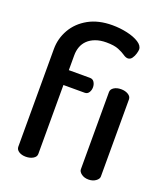

<svg xmlns="http://www.w3.org/2000/svg" viewBox="-139 -852 820 947"><g transform="rotate(20 271.5 -378.0)"><path d="M107 0Q85 0 70.5 -9.5Q56 -19 56 -34V-547Q56 -602 83.5 -650Q111 -698 163 -727Q215 -756 288 -756Q328 -756 366 -747.5Q404 -739 428 -723.5Q452 -708 452 -688Q452 -681 448 -666.5Q444 -652 435.5 -640Q427 -628 414 -628Q403 -628 389.5 -637.5Q376 -647 353 -656.5Q330 -666 289 -666Q257 -666 232.5 -657Q208 -648 192 -632.5Q176 -617 168.5 -596.5Q161 -576 161 -552V-474H272Q287 -474 294.5 -462Q302 -450 302 -435Q302 -420 294.5 -408Q287 -396 272 -396H161V-34Q161 -19 145 -9.5Q129 0 107 0ZM436 0Q414 0 399 -11Q384 -22 384 -35V-440Q384 -455 399 -464.5Q414 -474 436 -474Q458 -474 473.5 -464.5Q489 -455 489 -440V-35Q489 -22 473.5 -11Q458 0 436 0Z"/></g></svg>

Font: Dosis SemiBold
Style: Regular
Weight: 600
Designer: EdgarTolentino, PabloImpallari, IginoMarini
Foundry: EdgarTolentino, PabloImpallari, IginoMarini
Version: Version 3.001; ttfautohint (v1.8.2)